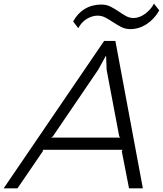

<svg xmlns="http://www.w3.org/2000/svg" viewBox="-74 -1035 895 1055"><path d="M801 -978Q775 -931 732.5 -903Q690 -875 642 -875Q615 -875 592.5 -886.5Q570 -898 549 -912Q528 -926 507 -937.5Q486 -949 462 -949Q433 -949 403.5 -931.5Q374 -914 356 -880L328 -917Q352 -962 392 -986Q432 -1010 483 -1010Q511 -1010 533.5 -998.5Q556 -987 576.5 -973Q597 -959 617 -947.5Q637 -936 661 -936Q677 -936 693.5 -942.5Q710 -949 724.5 -960Q739 -971 751.5 -985Q764 -999 772 -1015ZM711 0H635L595 -205L600 -212H161L162 -205L22 0H-54L498 -810H560ZM587 -279 581 -286 512 -651 509 -727H507L465 -651L216 -285L207 -279Z"/></svg>

Font: TypoPRO Sinkin Sans
Style: 300 Light Italic
Weight: 300
Italic angle: -112°
Designer: Keith Bates
Foundry: K-Type
Version: Sinkin Sans (version 1.0)  by Keith Bates   •   © 2014   www